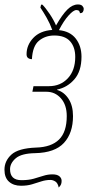

<svg xmlns="http://www.w3.org/2000/svg" viewBox="-63 -680 412 860"><path d="M200 160Q196 140 185 133Q174 126 163 126Q142 126 122 132.5Q102 139 80.5 145.5Q59 152 31 152Q-2 152 -22.5 134Q-43 116 -43 80Q-43 41 -12 12.5Q19 -16 99 -19Q167 -21 201.5 -55Q236 -89 236 -160Q236 -210 210 -239.5Q184 -269 145 -269H82L87 -294H156Q208 -294 241 -329.5Q274 -365 274 -425Q274 -469 251 -495Q228 -521 180 -521Q140 -521 111.5 -497.5Q83 -474 80 -415Q70 -415 63 -420Q56 -425 56 -437Q56 -478 86 -510Q116 -542 171 -546Q161 -574 146.5 -599.5Q132 -625 118 -646L121 -659H127Q141 -645 159.5 -617.5Q178 -590 188 -566Q216 -615 239 -637.5Q262 -660 286 -660Q300 -660 306 -653.5Q312 -647 312 -640Q312 -633 308.5 -627Q305 -621 295 -621Q295 -626 291.5 -630.5Q288 -635 279 -635Q266 -635 244 -610.5Q222 -586 201 -545Q251 -540 276.5 -507Q302 -474 302 -426Q302 -361 270 -324.5Q238 -288 193 -279V-277Q224 -268 244 -237.5Q264 -207 264 -160Q264 -84 223.5 -40Q183 4 95 6Q33 7 7.5 29Q-18 51 -18 78Q-18 127 33 127Q65 127 88 120.5Q111 114 131 107.5Q151 101 172 101Q193 101 203 109.5Q213 118 213 130Q213 139 210.5 145.5Q208 152 200 160Z"/></svg>

Font: Noto Serif ExtraCondensed Thin
Style: Italic
Weight: 100
Width: 2
Italic angle: -12°
Designer: Monotype Design Team
Foundry: Monotype Imaging Inc.
Version: Version 2.013